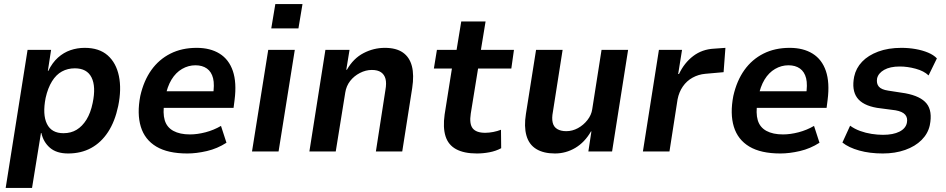

<svg xmlns="http://www.w3.org/2000/svg" viewBox="-20 -747 4668 947"><path d="M8 180 116 -501H232L216 -397H218Q238 -438 266 -463Q294 -488 327.5 -499.5Q361 -511 398 -511Q469 -511 511 -474Q553 -437 566.5 -372Q580 -307 563 -224Q547 -148 513 -96Q479 -44 429.5 -17Q380 10 316 10Q259 10 226.5 -18Q194 -46 184 -91H182L138 180ZM293 -90Q330 -90 358 -107Q386 -124 406.5 -157Q427 -190 437 -239Q454 -320 431.5 -365Q409 -410 349 -410Q314 -410 285.5 -394.5Q257 -379 236.5 -346Q216 -313 205 -264Q189 -182 211.5 -136Q234 -90 293 -90Z M904 10Q808 10 751 -24Q694 -58 674.5 -122Q655 -186 672 -274Q689 -349 726.5 -401.5Q764 -454 820.5 -482.5Q877 -511 950 -511Q1017 -511 1063 -482.5Q1109 -454 1128.5 -397Q1148 -340 1137 -254L1132 -215H767L780 -297H1049L1030 -275Q1039 -329 1031 -361Q1023 -393 1000.5 -409Q978 -425 944 -425Q909 -425 878 -407Q847 -389 826 -354.5Q805 -320 795 -268L791 -244Q782 -189 792.5 -154Q803 -119 835 -101.5Q867 -84 917 -84Q953 -84 993.5 -94.5Q1034 -105 1070 -126L1097 -43Q1052 -14 1000.5 -2Q949 10 904 10Z M1318 -607 1338 -727H1472L1452 -607ZM1223 0 1303 -501H1434L1354 0Z M1506 0 1585 -501H1704L1688 -403H1691Q1723 -459 1773 -485Q1823 -511 1878 -511Q1934 -511 1967 -488Q2000 -465 2011.5 -421Q2023 -377 2013 -312L1964 0H1834L1881 -303Q1887 -337 1881.5 -358Q1876 -379 1859.5 -390.5Q1843 -402 1814 -402Q1784 -402 1755 -387Q1726 -372 1707 -347.5Q1688 -323 1683 -291L1636 0Z M2332 10Q2269 10 2230 -11Q2191 -32 2177.5 -75Q2164 -118 2173 -182L2209 -409H2120L2135 -501H2232L2255 -641H2375L2352 -501H2515L2502 -409H2338L2302 -187Q2294 -136 2311.5 -114Q2329 -92 2373 -92Q2392 -92 2412.5 -96Q2433 -100 2451 -107L2452 -16Q2426 -2 2394.5 4Q2363 10 2332 10Z M2717 10Q2661 10 2625 -12Q2589 -34 2576.5 -78.5Q2564 -123 2574 -185L2624 -501H2755L2707 -195Q2701 -164 2706 -142.5Q2711 -121 2728.5 -110.5Q2746 -100 2773 -100Q2803 -100 2830.5 -115Q2858 -130 2877.5 -155Q2897 -180 2901 -208L2947 -501H3078L2999 0H2882L2897 -99H2895Q2864 -45 2817.5 -17.5Q2771 10 2717 10Z M3151 0 3230 -501H3344L3325 -382H3329Q3355 -437 3399 -470.5Q3443 -504 3502 -507L3558 -511L3549 -391L3459 -383Q3425 -380 3396 -364Q3367 -348 3348 -320.5Q3329 -293 3322 -257L3282 0Z M3829 10Q3733 10 3676 -24Q3619 -58 3599.5 -122Q3580 -186 3597 -274Q3614 -349 3651.5 -401.5Q3689 -454 3745.5 -482.5Q3802 -511 3875 -511Q3942 -511 3988 -482.5Q4034 -454 4053.5 -397Q4073 -340 4062 -254L4057 -215H3692L3705 -297H3974L3955 -275Q3964 -329 3956 -361Q3948 -393 3925.5 -409Q3903 -425 3869 -425Q3834 -425 3803 -407Q3772 -389 3751 -354.5Q3730 -320 3720 -268L3716 -244Q3707 -189 3717.5 -154Q3728 -119 3760 -101.5Q3792 -84 3842 -84Q3878 -84 3918.5 -94.5Q3959 -105 3995 -126L4022 -43Q3977 -14 3925.5 -2Q3874 10 3829 10Z M4334 10Q4270 10 4218 -4.5Q4166 -19 4135 -44L4173 -127Q4195 -111 4222.5 -101Q4250 -91 4279.5 -86.5Q4309 -82 4335 -82Q4385 -82 4416 -97.5Q4447 -113 4453 -141Q4458 -166 4444.5 -181.5Q4431 -197 4397 -203L4306 -215Q4235 -227 4207.5 -265Q4180 -303 4193 -369Q4202 -411 4232 -442.5Q4262 -474 4311.5 -492.5Q4361 -511 4426 -511Q4462 -511 4496 -505Q4530 -499 4557.5 -487.5Q4585 -476 4601 -459L4560 -375Q4537 -397 4496.5 -408Q4456 -419 4418 -419Q4370 -419 4341 -402.5Q4312 -386 4306 -360Q4302 -335 4314.5 -320Q4327 -305 4361 -300L4445 -287Q4521 -273 4550.5 -236Q4580 -199 4566 -129Q4557 -88 4525.5 -56.5Q4494 -25 4444.5 -7.5Q4395 10 4334 10Z"/></svg>

Font: Nunito Sans 7pt SemiCondensed
Style: Bold Italic
Weight: 700
Width: 4
Italic angle: -9°
Designer: Vernon Adams
Foundry: Vernon Adams
Version: Version 3.101;gftools[0.9.27]